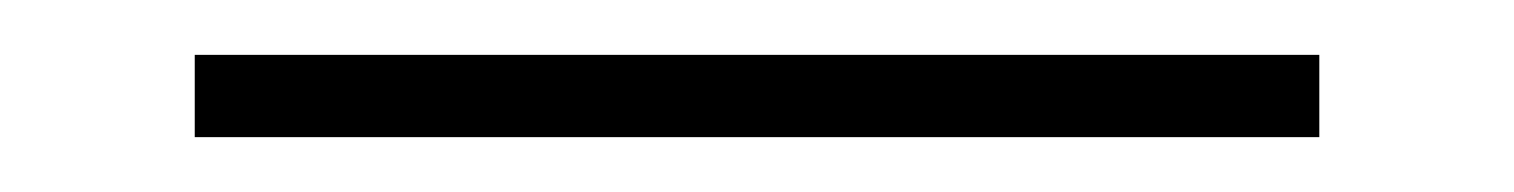

<svg xmlns="http://www.w3.org/2000/svg" viewBox="-20 -351 552 70"><path d="M461 -331V-301H51V-331Z"/></svg>

Font: Metropolitano Thin
Style: Regular
Weight: 250
Designer: Fonts by Alex Slobzheninov & Chris M. Simpson / Changes by Cristiano Sobral
Foundry: Fonts by Alex Slobzheninov & Chris M. Simpson / Changes by Cristiano Sobral
Version: Version 1.00;August 30, 2020;FontCreator 13.0.0.2681 64-bit